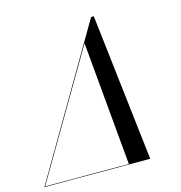

<svg xmlns="http://www.w3.org/2000/svg" viewBox="-164 -864 908 964"><g transform="rotate(-15 290.5 -382.0)"><path d="M410 -764.5 498.5 0H-51.5L396 -764.5ZM330 -645.5 -47 -2.5H388Z"/></g></svg>

Font: Bodoni* 72pt
Style: Italic
Weight: 400
Italic angle: -13°
Version: Version 2.3